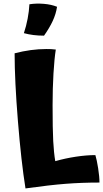

<svg xmlns="http://www.w3.org/2000/svg" viewBox="-20 -951 578 1077"><path d="M515 -81Q523 -55 530.5 -7.5Q538 40 538 73Q439 73 348.5 80Q258 87 123 106Q99 -43 80.5 -271.5Q62 -500 62 -652Q108 -664 152.5 -670Q197 -676 241 -676Q254 -676 266.5 -675.5Q279 -675 293 -673Q285 -623 280 -539.5Q275 -456 275 -362Q275 -226 278.5 -160Q282 -94 290 -47Q346 -63 405.5 -72Q465 -81 515 -81ZM300 -913Q294 -873 276 -834Q258 -795 227 -751Q195 -751 167.5 -754.5Q140 -758 114 -765Q127 -804 135 -846Q143 -888 145 -927Q183 -933 225.5 -929.5Q268 -926 300 -913Z"/></svg>

Font: Atma
Style: Bold
Weight: 700
Designer: Gregori Vincens, Jeremie Hornus, Riccardo Olocco, Yoann Minet.
Foundry: black foundry
Version: Version 1.102;PS 1.100;hotconv 1.0.86;makeotf.lib2.5.63406